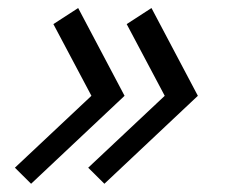

<svg xmlns="http://www.w3.org/2000/svg" viewBox="-20 -509 592 478"><path d="M57.4 -51.5 290.1 -270.5 174.6 -489 112.9 -449 207.6 -270.5 17.1 -91.5ZM239.9 -51.5 472.6 -270.5 357.1 -489 295.4 -449 390.1 -270.5 199.6 -91.5Z"/></svg>

Font: Manrope
Style: MediumItalic
Weight: 500
Italic angle: -15°
Designer: Mikhail Sharanda
Foundry: Mikhail Sharanda
Version: Version 4.502;hotconv 1.0.109;makeotfexe 2.5.65596